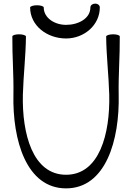

<svg xmlns="http://www.w3.org/2000/svg" viewBox="-20 -1001 720 1058"><path d="M146 -960C146 -860 239 -789 344 -789C444 -789 530 -863 530 -960C530 -972 519 -981 504 -981C490 -981 478 -972 478 -960C478 -899 412 -864 344 -864C281 -864 221 -902 221 -960C221 -966 205 -972 184 -972C163 -972 146 -966 146 -960ZM48 -800C47 -694 56 -587 54 -481C48 -227 126 37 344 37C562 37 640 -227 634 -481C632 -587 641 -694 640 -800C640 -807 623 -812 603 -812C582 -812 565 -806 565 -800C566 -693 579 -586 582 -479C587 -264 528 -38 344 -38C160 -38 101 -264 106 -479C109 -586 122 -693 123 -800C123 -806 106 -812 85 -812C65 -812 48 -807 48 -800Z"/></svg>

Font: Nupuram Light
Style: Regular
Weight: 300
Designer: Santhosh Thottingal (santhosh.thottingal@gmail.com)
Foundry: SMC
Version: Version 1.000